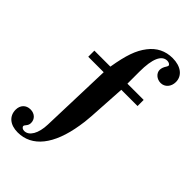

<svg xmlns="http://www.w3.org/2000/svg" viewBox="-259 -785 1019 1019"><g transform="rotate(45 250.0 -275.5)"><path d="M74 -440V-394H190L177 12C175 80 149 125 112 125C100 125 90 118 90 109C90 106 92 103 97 97C105 87 108 80 108 69C108 40 86 20 55 20C22 20 0 43 0 77C0 125 36 155 93 155C200 155 273 64 300 -104C308 -150 309 -173 322 -394H444V-440H322V-530C322 -627 344 -676 386 -676C398 -676 409 -669 409 -662C409 -659 407 -655 404 -650C396 -638 391 -625 391 -613C391 -588 415 -567 444 -567C475 -567 498 -593 498 -628C498 -675 458 -706 396 -706C342 -706 298 -684 265 -641C230 -596 211 -541 194 -440Z"/></g></svg>

Font: XITS
Style: Bold
Weight: 700
Designer: MicroPress Inc., with final additions and corrections provided by Coen Hoffman, Elsevier (retired)
Version: Version 1.302